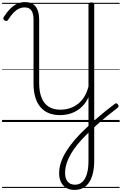

<svg xmlns="http://www.w3.org/2000/svg" viewBox="-20 -1168 1165 1838"><path d="M693 650Q647 650 614 630.5Q581 611 563.5 575Q546 539 546 490Q546 440 563 388Q580 336 613 282.5Q646 229 692 175Q738 121 795 67Q843 21 890 -20.5Q937 -62 984 -100Q1031 -138 1078 -173Q1089 -181 1096 -179Q1103 -177 1110 -166Q1117 -157 1115 -149.5Q1113 -142 1103 -134Q1049 -93 998 -51Q947 -9 900 33.5Q853 76 809 120Q762 166 724 212Q686 258 659 304.5Q632 351 617.5 397Q603 443 603 488Q603 541 627.5 570.5Q652 600 698 600Q740 600 768.5 573.5Q797 547 812 496Q827 445 827 371V-238Q809 -197 781.5 -165Q754 -133 719 -111Q684 -89 642 -77.5Q600 -66 553 -66Q494 -66 447 -85Q400 -104 367.5 -142Q335 -180 318 -236.5Q301 -293 301 -366V-980Q301 -1037 281 -1067Q261 -1097 216 -1097Q187 -1097 160.5 -1084.5Q134 -1072 109 -1046Q84 -1020 58 -979Q52 -969 43.5 -967Q35 -965 24 -973Q13 -980 11.5 -988.5Q10 -997 17 -1007Q46 -1052 77 -1083.5Q108 -1115 143 -1131.5Q178 -1148 218 -1148Q289 -1148 322 -1104.5Q355 -1061 355 -980V-372Q355 -288 378.5 -231Q402 -174 447 -146Q492 -118 557 -118Q608 -118 651.5 -133Q695 -148 730 -176.5Q765 -205 789.5 -246.5Q814 -288 827 -341V-1125Q827 -1135 834 -1140Q841 -1145 855 -1145Q869 -1145 875.5 -1140Q882 -1135 882 -1125V367Q882 436 869.5 489Q857 542 833 578Q809 614 774 632Q739 650 693 650ZM0 621H1125V631H0ZM0 -20H1125V0H0ZM0 -505H1125V-500H0ZM0 -1141H1125V-1131H0Z"/></svg>

Font: Playwrite BR Guides
Style: Regular
Weight: 400
Designer: Veronika Burian, José Scaglione
Foundry: TypeTogether
Version: Version 1.003